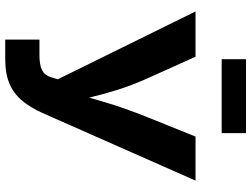

<svg xmlns="http://www.w3.org/2000/svg" viewBox="-133 -827 960 734"><g transform="rotate(90 347.0 -460.0)"><path d="M131.3 0V-130.8H191.3Q229 -130.8 248.6 -141.1Q268.2 -151.3 275 -174.5L283.1 -200.9L23.8 -727.5H196.8L278 -547.1Q305.2 -487 322.5 -432.3Q339.7 -377.6 351.1 -329.3Q362.5 -280.9 372.3 -239.8H329.5Q346.2 -297.3 369.1 -375.7Q392 -454.2 429.4 -547.1L502.1 -727.5H670.5L411.4 -141.2Q390.7 -95.2 364.1 -63.7Q337.4 -32.1 299.5 -16Q261.5 0 207.5 0ZM489 -920.5V-827.4H206.4V-920.5Z"/></g></svg>

Font: Inter Variable LoSnoCo
Style: Regular
Weight: 400
Designer: Rasmus Andersson
Foundry: rsms
Version: Version 4.000;git-a52131595; featfreeze: case,dlig,ss01,ss02